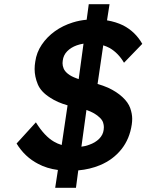

<svg xmlns="http://www.w3.org/2000/svg" viewBox="-20 -804 698 915"><path d="M243 91 256 6Q203 -1 162 -23Q98 -56 59 -120L151 -221Q192 -155 237 -129Q254 -119 274 -113L302 -302Q253 -316 220 -338Q175 -366 160 -402.5Q145 -439 145 -475Q145 -492 148 -510Q154 -554 179 -591Q204 -628 241.5 -655Q279 -682 327 -697Q359 -707 393 -710L403 -784H502L490 -707Q532 -700 567 -683Q625 -653 658 -595L571 -505Q544 -551 503 -575Q488 -583 472 -588L445 -404Q472 -396 495 -386Q536 -367 563.5 -341.5Q591 -316 600.5 -289Q610 -262 610 -238Q610 -225 608 -211Q598 -142 558.5 -92.5Q519 -43 457 -17Q409 3 353 8L342 91ZM378 -596Q360 -593 346 -588Q318 -578 300 -559.5Q282 -541 279 -515Q278 -509 278 -503Q278 -490 283.5 -477Q289 -464 304 -452Q319 -440 344 -431Q349 -429 355 -427ZM368 -105Q387 -107 405 -114Q434 -124 452.5 -142.5Q471 -161 474 -185Q475 -192 475 -198Q475 -208 471.5 -219.5Q468 -231 456.5 -242.5Q445 -254 428 -264Q412 -273 392 -280Z"/></svg>

Font: Lexend Med
Style: Italic
Weight: 500
Italic angle: -8.13011°
Designer: Bonnie Shaver-Troup, Thomas Jockin
Foundry: Lexend
Version: Version 1.007